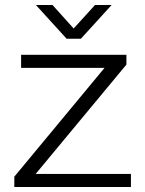

<svg xmlns="http://www.w3.org/2000/svg" viewBox="-20 -744 576 764"><path d="M37 0V-41L396 -474H64V-526H483V-487L122 -52H501V0ZM123 -724H189L289 -613H257L358 -724H424L302 -590H245Z"/></svg>

Font: Archivo SemiExpanded ExtraLight
Style: Regular
Weight: 250
Width: 6
Designer: Hector Gatti
Foundry: Omnibus-Type
Version: Version 2.001